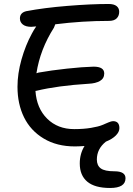

<svg xmlns="http://www.w3.org/2000/svg" viewBox="-20 -688 666 965"><path d="M164.1 -231.9 158.2 -231Q164.1 -144 217 -91.6Q270 -39.1 353 -39.1Q400.4 -39.1 437.7 -45.4Q475.1 -51.8 492.7 -59.1Q510.3 -66.4 525.1 -72.8Q540 -79.1 547.9 -79.1Q580.1 -79.1 580.1 -43.9Q580.1 -25.4 562.5 -7.3Q544.9 10.7 512.2 23.9Q466.8 60.1 466.8 113.8Q466.8 144 486.6 158.4Q506.3 172.9 555.2 172.9Q610.8 172.9 610.8 208Q610.8 256.8 533.2 256.8Q456.5 256.8 418.7 225.1Q380.9 193.4 380.9 133.8Q380.9 84.5 404.8 45.9Q374.5 47.9 356 47.9Q265.6 47.9 199.7 8.3Q133.8 -31.2 100.8 -98.4Q67.9 -165.5 67.9 -252Q67.9 -317.9 88.1 -389.4Q108.4 -460.9 140.1 -519Q149.4 -537.1 162.1 -555.2Q144.5 -553.2 137.2 -553.2Q109.4 -553.2 94.7 -564.9Q80.1 -576.7 80.1 -595.2Q80.1 -624 111.8 -631.8Q201.7 -648.9 319.3 -658.4Q437 -668 525.9 -668Q552.7 -668 565.9 -657.5Q579.1 -647 579.1 -628.9Q579.1 -608.4 566.4 -595.7Q553.7 -583 527.8 -583Q393.6 -583 257.8 -565.9Q257.3 -564 251 -548.8Q181.6 -439.9 163.1 -319.8Q165 -320.3 168.5 -321.5Q171.9 -322.8 173.8 -323.2Q237.3 -334.5 316.2 -343Q395 -351.6 450.2 -353Q503.9 -353 503.9 -318.8Q503.9 -293.5 482.2 -281Q460.4 -268.6 425.8 -267.1Q269 -257.3 164.1 -231.9Z"/></svg>

Font: Shantell Sans Bouncy
Style: Regular
Weight: 400
Designer: Stephen Nixon, Anya Danilova, Shantell Martin
Foundry: Arrow Type
Version: Version 1.006;[9816181b4]